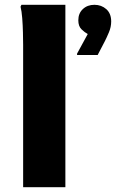

<svg xmlns="http://www.w3.org/2000/svg" viewBox="-20 -780 483 800"><path d="M76.4 0V-593.4Q76.4 -613.6 75.6 -644.2Q74.9 -674.8 72.6 -704.4Q70.3 -734 65.6 -752L69.3 -760H252.4V0ZM345.6 -638.2Q332.8 -645 319.6 -657.9Q306.3 -670.8 306.3 -695.4Q306.3 -724.6 325.4 -742.3Q344.4 -760 373.4 -760Q402.4 -760 422.9 -741.9Q443.3 -723.8 443.3 -690.5Q443.3 -667.6 433.8 -645.2Q424.3 -622.8 416.8 -608.2L386.9 -550.8H301.1V-556.5Z"/></svg>

Font: Kufam
Style: Regular
Weight: 400
Designer: Wael Morcos, Artur Schmal
Foundry: Original Type
Version: Version 1.301; ttfautohint (v1.8.3)